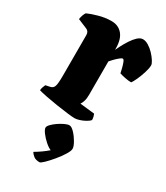

<svg xmlns="http://www.w3.org/2000/svg" viewBox="-192 -582 808 935"><g transform="rotate(30 212.5 -114.5)"><path d="M230 0Q219 0 189.5 -3.5Q160 -7 124.5 -12.5Q89 -18 59 -24Q29 -30 17 -34Q17 -42 20.5 -52Q24 -62 27 -68L51 -73Q67 -76 72.5 -90.5Q78 -105 78 -153V-379Q78 -400 61 -407L8 -429Q10 -443 14.5 -454.5Q19 -466 23 -470Q40 -478 77 -489Q114 -500 151 -500Q189 -500 212 -473.5Q235 -447 235 -394V-387Q239 -396 248.5 -414.5Q258 -433 271 -453Q284 -473 298.5 -486.5Q313 -500 328 -500Q343 -500 360 -489.5Q377 -479 391.5 -463.5Q406 -448 415.5 -433Q425 -418 425 -409Q425 -393 417 -367.5Q409 -342 399 -320Q389 -298 382 -289Q366 -289 346.5 -293Q327 -297 315 -301Q313 -311 309 -327Q305 -343 300 -356Q295 -369 289 -369Q284 -369 272.5 -359.5Q261 -350 250 -338.5Q239 -327 235 -322V-133Q235 -112 230 -97Q225 -82 220 -76L302 -67Q304 -63 306.5 -54Q309 -45 309 -35Q303 -27 288 -18.5Q273 -10 257 -5Q241 0 230 0ZM190 271Q168 271 156 261.5Q144 252 139 242Q158 231 175.5 218.5Q193 206 208 193Q193 187 175 171Q157 155 144 137.5Q131 120 131 110Q131 102 142 90.5Q153 79 169 68Q185 57 201 49.5Q217 42 227 42Q239 42 255.5 59.5Q272 77 284.5 99Q297 121 297 134Q297 146 283 168.5Q269 191 249.5 214.5Q230 238 213 254.5Q196 271 190 271Z"/></g></svg>

Font: Texturina 72pt Black
Style: Regular
Weight: 900
Designer: Guillermo Torres Carreño
Foundry: Omnibus-Type
Version: Version 1.002; ttfautohint (v1.8.3)